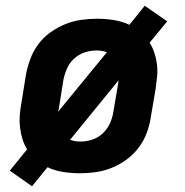

<svg xmlns="http://www.w3.org/2000/svg" viewBox="-20 -593 640 666"><path d="M91 53 14 -1 74 -75Q64 -91 58 -110.5Q52 -130 49.5 -150.5Q47 -171 48.5 -192Q50 -213 54 -234L70 -334Q75 -361 85 -388Q95 -415 112.5 -439Q130 -463 154.5 -480.5Q179 -498 206 -509Q233 -520 261 -524Q289 -528 316 -528Q346 -528 374.5 -523.5Q403 -519 429 -507L482 -573L560 -519L499 -445Q509 -429 515.5 -409.5Q522 -390 524.5 -369.5Q527 -349 525 -328Q523 -307 520 -286L503 -186Q499 -159 489 -132Q479 -105 461 -81Q443 -57 419 -39.5Q395 -22 368 -11Q341 0 313 4Q285 8 257 8Q228 8 199 3.5Q170 -1 145 -13ZM182 -206 351 -412Q342 -415 333 -416.5Q324 -418 315 -418Q295 -418 274.5 -411.5Q254 -405 237.5 -390Q221 -375 212.5 -355.5Q204 -336 200 -316L184 -216Q183 -214 183 -211.5Q183 -209 182 -206ZM259 -102Q279 -102 299.5 -108.5Q320 -115 336 -130Q352 -145 361 -164.5Q370 -184 373 -204L390 -304Q390 -306 390.5 -308.5Q391 -311 391 -314L223 -108Q231 -105 240 -103.5Q249 -102 259 -102Z"/></svg>

Font: Iosevka SS04 XBd Ex
Style: Italic
Weight: 800
Width: 7
Italic angle: -9°
Monospace: yes
Designer: Belleve Invis
Foundry: Belleve Invis
Version: Version 19.0.0; ttfautohint (v1.8.4)